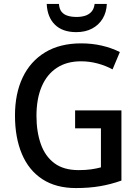

<svg xmlns="http://www.w3.org/2000/svg" viewBox="-20 -944 703 974"><path d="M361 -384H596V-28Q543 -9 487.5 0.5Q432 10 365 10Q264 10 195 -35Q126 -80 91 -163Q56 -246 56 -358Q56 -469 95 -551Q134 -633 209 -678.5Q284 -724 392 -724Q447 -724 496.5 -712.5Q546 -701 588 -680L551 -592Q516 -611 475 -622Q434 -633 391 -633Q319 -633 268.5 -600Q218 -567 191.5 -505Q165 -443 165 -356Q165 -276 187 -213.5Q209 -151 256 -116Q303 -81 379 -81Q415 -81 442.5 -85Q470 -89 492 -95V-293H361ZM522 -924Q520 -881 500.5 -849Q481 -817 447 -799Q413 -781 367 -781Q297 -781 258.5 -819Q220 -857 217 -924H279Q281 -898 292.5 -884Q304 -870 323.5 -864Q343 -858 369 -858Q392 -858 411.5 -864Q431 -870 444 -884.5Q457 -899 460 -924Z"/></svg>

Font: Noto Sans Hebrew SemiCondensed Medium
Style: Regular
Weight: 500
Width: 4
Designer: Monotype Design Team
Foundry: Monotype Imaging Inc.
Version: Version 2.003